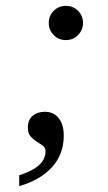

<svg xmlns="http://www.w3.org/2000/svg" viewBox="-20 -489 373 663"><path d="M266.6 -409.7Q266.6 -385.7 249.8 -368.2Q232.9 -350.6 207.5 -350.6Q182.1 -350.6 165.3 -368.2Q148.4 -385.7 148.4 -409.7Q148.4 -434.6 165.5 -451.7Q182.6 -468.8 207.5 -468.8Q232.4 -468.8 249.5 -451.7Q266.6 -434.6 266.6 -409.7ZM200.2 -20.5Q200.2 43.5 159.7 88.1Q119.1 132.8 46.4 153.8V116.2Q137.2 87.4 137.2 34.2Q137.2 20.5 127.7 13.7Q118.2 6.8 106.7 -0.2Q95.2 -7.3 85.7 -17.8Q76.2 -28.3 76.2 -48.8Q76.2 -75.2 92.8 -89.1Q109.4 -103 135.3 -103Q165 -103 182.6 -81.1Q200.2 -59.1 200.2 -20.5Z"/></svg>

Font: Liberation Serif
Style: Italic
Weight: 400
Italic angle: -16.333°
Designer: Steve Matteson
Foundry: Ascender Corporation
Version: Version 2.1.5